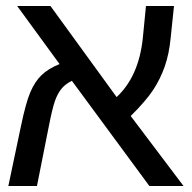

<svg xmlns="http://www.w3.org/2000/svg" viewBox="-20 -619 640 639"><path d="M37.1 -599.1H147.9L368.2 -295.9Q441.4 -364.3 455.1 -490.2L465.8 -599.1H559.1L547.9 -492.2Q543 -439.9 528.3 -397.9Q513.7 -356 489.5 -319.3Q465.3 -282.7 415 -232.9L590.8 0H477.1L219.2 -350.1Q198.2 -339.8 185.3 -324.5Q172.4 -309.1 163.3 -284.2Q154.3 -259.3 142.1 -196.8L103 0H7.8L48.8 -194.8Q65.4 -275.4 80.6 -311.3Q95.7 -347.2 118.2 -368.9Q140.6 -390.6 178.2 -405.8Z"/></svg>

Font: Cousine
Style: Regular
Weight: 400
Monospace: yes
Designer: Steve Matteson
Foundry: Ascender Corporation
Version: Version 1.20